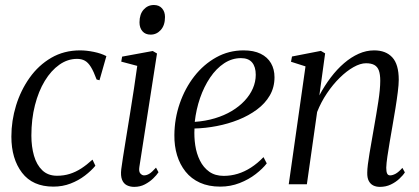

<svg xmlns="http://www.w3.org/2000/svg" viewBox="-20 -737 1675 768"><path d="M193.5 9.5Q110.5 9.5 68 -46.2Q25.5 -102 25.5 -190.5Q25.5 -254 44.2 -315Q63 -376 98.5 -426Q134 -476 185 -505.8Q236 -535.5 300.5 -535.5Q326 -535.5 355.2 -529.5Q384.5 -523.5 405.5 -512.5L378 -416L366.5 -419Q354.5 -451.5 343.5 -469.2Q332.5 -487 319.5 -494.2Q306.5 -501.5 288 -501.5Q250.5 -501.5 217.5 -478.2Q184.5 -455 159.2 -413.5Q134 -372 119.8 -316.2Q105.5 -260.5 105.5 -194.5Q105.5 -150.5 116 -114Q126.5 -77.5 149.2 -55.8Q172 -34 208 -34Q235.5 -34 259.2 -41.5Q283 -49 305 -63.2Q327 -77.5 350 -98.5L361.5 -74Q345 -54 319.5 -34.5Q294 -15 262.2 -2.8Q230.5 9.5 193.5 9.5Z M517 10.5Q500 10.5 487 3.8Q474 -3 468 -18.5Q462 -34 465 -60Q466.5 -73.5 471.8 -107Q477 -140.5 484.5 -186.2Q492 -232 500.2 -283Q508.5 -334 516 -383.5Q523.5 -433 529 -473.5L465 -490.5L468.5 -510.5L591 -533L608 -523L537.5 -69.5Q534.5 -50.5 541.5 -43Q548.5 -35.5 556 -35.5Q566.5 -35.5 577 -41.8Q587.5 -48 604 -66.5L614 -48Q606.5 -36.5 592.5 -23Q578.5 -9.5 559.5 0.5Q540.5 10.5 517 10.5ZM582.5 -598.5Q561.5 -598.5 549.8 -612Q538 -625.5 538 -647.5Q538 -680 554.5 -698.5Q571 -717 595.5 -717Q616.5 -717 628.2 -703.5Q640 -690 640 -669Q640 -636 623.2 -617.2Q606.5 -598.5 582.5 -598.5Z M1047 -83.5Q1031 -62.5 1003 -40.8Q975 -19 938.5 -4.8Q902 9.5 861 9.5Q814.5 9.5 779.8 -6.2Q745 -22 722.2 -50.5Q699.5 -79 688.2 -116.2Q677 -153.5 677.5 -196.5Q678 -262.5 699 -323.2Q720 -384 757.2 -431.8Q794.5 -479.5 844.8 -507.5Q895 -535.5 954.5 -535.5Q995 -535.5 1022.5 -522Q1050 -508.5 1064 -484.2Q1078 -460 1078 -428Q1078 -387.5 1059.2 -355.2Q1040.5 -323 1007.8 -298.8Q975 -274.5 933.8 -258Q892.5 -241.5 847.2 -232.8Q802 -224 758 -223Q756 -189.5 761 -156Q766 -122.5 779.8 -94.8Q793.5 -67 817 -50.2Q840.5 -33.5 875 -33.5Q903.5 -33.5 930.8 -41.8Q958 -50 984 -66.8Q1010 -83.5 1034 -108.5ZM944 -504.5Q908 -504.5 876.5 -483.8Q845 -463 820.5 -426.8Q796 -390.5 780.2 -344.8Q764.5 -299 759 -249.5Q802 -252.5 839.5 -263.8Q877 -275 907 -293Q937 -311 958.5 -334Q980 -357 991.5 -383.5Q1003 -410 1003 -438Q1003 -469.5 988.5 -487Q974 -504.5 944 -504.5Z M1257.5 -355.5Q1278 -394 1303 -427Q1328 -460 1356.2 -484.2Q1384.5 -508.5 1414.8 -522Q1445 -535.5 1476.5 -535.5Q1523.5 -535.5 1549.2 -507.5Q1575 -479.5 1575 -418Q1575 -399 1571.2 -369Q1567.5 -339 1561.8 -303.8Q1556 -268.5 1550 -234Q1544.5 -202.5 1539 -170.2Q1533.5 -138 1529.5 -110.8Q1525.5 -83.5 1525 -66Q1525 -50.5 1528.5 -43Q1532 -35.5 1540.5 -35.5Q1550.5 -35.5 1562.8 -42.2Q1575 -49 1589.5 -65.5L1599.5 -47.5Q1592 -35.5 1577.2 -21.8Q1562.5 -8 1543 1.2Q1523.5 10.5 1499.5 10.5Q1484.5 10.5 1473 4.8Q1461.5 -1 1455 -13.5Q1448.5 -26 1449 -46.5Q1449 -59.5 1451.5 -79.5Q1454 -99.5 1458.2 -124.5Q1462.5 -149.5 1467.2 -176.5Q1472 -203.5 1476.5 -230Q1481 -255 1485.2 -280.5Q1489.5 -306 1493.2 -330.2Q1497 -354.5 1499 -376Q1501 -397.5 1501 -414Q1501 -439.5 1495.5 -454.8Q1490 -470 1477.5 -477Q1465 -484 1444 -484Q1421.5 -484 1394 -468.5Q1366.5 -453 1339 -426Q1311.5 -399 1287.8 -363.8Q1264 -328.5 1248.5 -289L1207.5 0H1135L1202 -471.5L1144 -490L1148 -511L1263.5 -533.5L1280.5 -523.5Z"/></svg>

Font: Merriweather 96pt Light
Style: Italic
Weight: 300
Italic angle: -7.8°
Version: Version 2.101